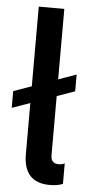

<svg xmlns="http://www.w3.org/2000/svg" viewBox="-57 -758 362 795"><g transform="rotate(5 124.0 -361.0)"><path d="M252.1 -391.3 177.6 -364.7V-119Q177.6 -84.5 210.2 -84.5Q224.8 -84.5 235.1 -90.2V-5Q213.8 4.3 181.1 4.3Q71.4 4.3 71.4 -114.3V-326.7L-3.6 -300.1V-369.7L71.4 -396.3V-727.3H177.6V-434.3L252.1 -460.9Z"/></g></svg>

Font: TID UI Medium
Style: Regular
Weight: 500
Designer: The TID Project Authors
Foundry: Bakken & Bæck
Version: Version 1.001;hotconv 1.0.109;makeotfexe 2.5.65596